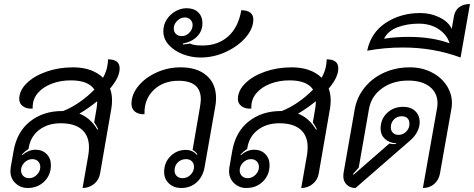

<svg xmlns="http://www.w3.org/2000/svg" viewBox="-20 -929 2365 958"><path d="M529 -487Q539 -461 539 -428Q539 -410 536 -390L479 -61Q473 -30 448.5 -10.5Q424 9 392 9L421 -157Q424 -177 424 -194Q424 -252 388 -283Q352 -314 283 -314Q220 -314 177 -282Q134 -250 124 -195L122 -185Q106 -176 89 -158L91 -155Q123 -182 157 -182Q191 -182 212.5 -160.5Q234 -139 234 -105Q234 -56 201 -23.5Q168 9 118 9Q82 9 57 -15Q32 -39 32 -75Q32 -86 33 -91L48 -177Q65 -272 130.5 -323.5Q196 -375 290 -375H295Q336 -391 377 -419.5Q418 -448 451 -482Q421 -528 333 -528Q282 -528 238.5 -511.5Q195 -495 169 -465Q143 -435 143 -394V-387Q114 -385 95 -398.5Q76 -412 76 -435Q76 -477 113 -513.5Q150 -550 211.5 -571.5Q273 -593 344 -593Q440 -593 494 -541Q511 -573 515 -597Q519 -617 519 -633Q577 -633 577 -588Q577 -543 529 -487ZM470 -284Q462 -301 450 -318L462 -389Q465 -407 465 -424Q422 -389 376 -362Q431 -341 466 -282ZM85 -79Q85 -62 96 -51Q107 -40 125 -40Q147 -40 164 -57Q181 -74 181 -96Q181 -113 170 -124Q159 -135 141 -135Q119 -135 102 -118Q85 -101 85 -79Z M799 -71Q799 -118 830.5 -149.5Q862 -181 907 -181Q924 -181 938.5 -174.5Q953 -168 962 -156L965 -159Q958 -171 941 -181L978 -396Q982 -422 982 -433Q982 -526 871 -526Q796 -526 748.5 -481.5Q701 -437 701 -367V-359Q671 -358 653.5 -372Q636 -386 636 -411Q636 -458 670.5 -500Q705 -542 761.5 -567.5Q818 -593 881 -593Q964 -593 1011 -552Q1058 -511 1058 -439Q1058 -417 1054 -397L1001 -96Q993 -48 961.5 -19.5Q930 9 885 9Q847 9 823 -13.5Q799 -36 799 -71ZM948 -97Q948 -114 937 -124.5Q926 -135 908 -135Q884 -135 867.5 -119Q851 -103 851 -78Q851 -61 862 -50.5Q873 -40 891 -40Q914 -40 931 -57Q948 -74 948 -97Z M795 -773Q795 -805 811.5 -831Q828 -857 855 -872.5Q882 -888 911 -888Q948 -888 969 -867.5Q990 -847 990 -813Q990 -774 963.5 -747Q937 -720 893 -712V-707Q899 -708 910 -709Q921 -710 927 -712Q940 -706 954 -704Q968 -702 991 -702Q1067 -702 1118 -747Q1169 -792 1184 -878Q1212 -878 1228 -866.5Q1244 -855 1244 -832Q1244 -787 1206.5 -743Q1169 -699 1108 -670.5Q1047 -642 980 -642Q936 -642 893.5 -658Q851 -674 823 -704Q795 -734 795 -773ZM941 -804Q941 -820 930 -831Q919 -842 902 -842Q881 -842 864 -825Q847 -808 847 -787Q847 -770 858 -759.5Q869 -749 886 -749Q907 -748 924 -765Q941 -782 941 -804Z M1620 -487Q1630 -461 1630 -428Q1630 -410 1627 -390L1570 -61Q1564 -30 1539.5 -10.5Q1515 9 1483 9L1512 -157Q1515 -177 1515 -194Q1515 -252 1479 -283Q1443 -314 1374 -314Q1311 -314 1268 -282Q1225 -250 1215 -195L1213 -185Q1197 -176 1180 -158L1182 -155Q1214 -182 1248 -182Q1282 -182 1303.5 -160.5Q1325 -139 1325 -105Q1325 -56 1292 -23.5Q1259 9 1209 9Q1173 9 1148 -15Q1123 -39 1123 -75Q1123 -86 1124 -91L1139 -177Q1156 -272 1221.5 -323.5Q1287 -375 1381 -375H1386Q1427 -391 1468 -419.5Q1509 -448 1542 -482Q1512 -528 1424 -528Q1373 -528 1329.5 -511.5Q1286 -495 1260 -465Q1234 -435 1234 -394V-387Q1205 -385 1186 -398.5Q1167 -412 1167 -435Q1167 -477 1204 -513.5Q1241 -550 1302.5 -571.5Q1364 -593 1435 -593Q1531 -593 1585 -541Q1602 -573 1606 -597Q1610 -617 1610 -633Q1668 -633 1668 -588Q1668 -543 1620 -487ZM1561 -284Q1553 -301 1541 -318L1553 -389Q1556 -407 1556 -424Q1513 -389 1467 -362Q1522 -341 1557 -282ZM1176 -79Q1176 -62 1187 -51Q1198 -40 1216 -40Q1238 -40 1255 -57Q1272 -74 1272 -96Q1272 -113 1261 -124Q1250 -135 1232 -135Q1210 -135 1193 -118Q1176 -101 1176 -79Z M1693 -50Q1693 -60 1694 -65L1750 -384Q1761 -445 1799.5 -492.5Q1838 -540 1896.5 -566.5Q1955 -593 2025 -593Q2084 -593 2132 -569Q2180 -545 2207.5 -504Q2235 -463 2235 -414Q2235 -399 2232 -384L2175 -62Q2169 -30 2146 -10.5Q2123 9 2090 9L2160 -385Q2163 -400 2163 -413Q2163 -466 2124 -496.5Q2085 -527 2017 -527Q1940 -527 1886 -488Q1832 -449 1821 -385L1770 -93L1741 -60L1744 -57L1923 -213Q1934 -210 1945 -210Q1953 -210 1957 -211V-214Q1922 -216 1900.5 -236Q1879 -256 1879 -287Q1879 -334 1911 -365Q1943 -396 1992 -396Q2029 -396 2051.5 -375Q2074 -354 2074 -319Q2074 -296 2062.5 -273Q2051 -250 2030 -231L1754 9Q1727 9 1710 -7.5Q1693 -24 1693 -50ZM2023 -311Q2023 -329 2013 -339Q2003 -349 1984 -349Q1961 -349 1945.5 -333Q1930 -317 1930 -293Q1930 -277 1940.5 -266.5Q1951 -256 1968 -256Q1991 -256 2007 -272.5Q2023 -289 2023 -311Z M2077 -864Q2129 -864 2173.5 -842Q2218 -820 2234 -785L2245 -848Q2250 -877 2271 -893Q2292 -909 2325 -909L2278 -642Q2144 -692 1990 -692Q1899 -692 1812 -676Q1831 -767 1905.5 -815.5Q1980 -864 2077 -864ZM2018 -745Q2136 -745 2223 -713Q2211 -755 2169.5 -783Q2128 -811 2069 -811Q2013 -811 1965 -793.5Q1917 -776 1896 -736Q1956 -745 2018 -745Z"/></svg>

Font: K2D Light
Style: Italic
Weight: 300
Italic angle: -10°
Designer: Katatrad Aksorn Co.,Ltd.
Foundry: Cadson Demak Co.,Ltd.
Version: Version 1.000; ttfautohint (v1.6)